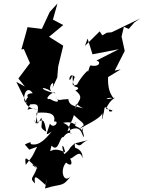

<svg xmlns="http://www.w3.org/2000/svg" viewBox="-20 -680 819 1096"><path d="M192 158C168 200 177 201 127 261C117 193 136 233 196 283C145 253 166 255 192 275C171 340 144 334 180 367C170 305 196 338 240 376C251 307 245 362 237 396C336 364 334 394 389 319C347 378 317 295 357 248C406 288 386 213 370 223C392 242 435 158 451 223C455 159 378 158 409 166L406 145L414 137L499 116C433 129 453 169 408 138C363 173 390 167 347 200C325 147 341 132 352 190C263 144 258 222 274 151C316 197 320 94 342 103C373 58 397 89 386 83C370 78 401 47 340 21C410 7 406 48 408 18C421 13 385 53 433 9C367 63 455 17 459 102C446 100 450 18 365 70C390 -5 385 31 402 -23C473 45 459 7 449 84C430 60 509 -11 427 61C451 40 547 4 565 -34C558 27 570 -15 565 -10C585 -72 565 -79 604 -54C588 -32 664 -49 585 -58C609 -116 645 -124 634 -122C564 -105 590 -122 612 -122C662 -108 591 -115 597 -240L669 -284L635 -277L692 -389L674 -471L687 -527L715 -515L747 -552L779 -574L618 -496L589 -493L564 -478L549 -501L465 -418L480 -460L508 -370L658 -399L530 -334C559 -329 548 -295 499 -306C489 -311 483 -252 480 -277C427 -225 418 -186 418 -197C374 -179 406 -228 406 -242C370 -278 367 -178 394 -252C396 -174 405 -210 405 -186C429 -184 435 -171 410 -164C471 -116 414 -104 413 -57C407 -113 421 -68 480 -52C431 -76 375 -64 370 -115C361 -109 337 -129 382 -72C364 -154 320 -80 299 -126C333 -83 284 -103 265 -115C222 -106 288 -170 296 -147C190 -171 218 -195 274 -158C247 -185 299 -239 279 -177L307 -238L312 -300L341 -419L260 -470L341 -537L282 -568L308 -660L264 -612L219 -515L137 -525L129 -494L102 -398L116 -400L151 -320L85 -232L122 -186L73 -213L132 -93C102 -89 122 -211 167 -148C102 -145 161 -101 151 -130C130 -129 96 -69 194 -54C139 -76 122 -24 152 -84C216 -92 197 -67 183 25C225 -1 232 -8 244 72C198 45 226 42 217 -7C209 -6 193 58 175 3C192 37 197 43 188 -36C274 -43 297 -26 289 14C323 7 289 61 265 26C246 88 233 99 275 71C242 111 202 157 155 142C153 141 168 120 122 145L147 174Z"/></svg>

Font: Hussar Lance
Style: Italic
Weight: 700
Foundry: Cannot Into Space Fonts, PlusOne Fonts
Version: Version 2.27